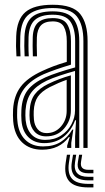

<svg xmlns="http://www.w3.org/2000/svg" viewBox="-20 -628 444 815"><path d="M334 0V-453.5Q334 -523 306.1 -558.4Q278.2 -593.8 204 -593.8Q138.5 -593.8 103.8 -567.8Q69 -541.8 66.2 -473.8Q65.5 -451.8 65.6 -431Q65.8 -410.2 67 -388.8H49.8Q48.2 -412.5 48 -432.4Q47.8 -452.2 48.8 -474.5Q51.5 -545.8 88 -576.8Q124.5 -607.8 204 -607.8Q289.8 -607.8 320.8 -568.2Q351.8 -528.8 351.8 -453.5V0ZM298.8 0V-48.2L302.8 -117.5H298.8Q282.5 -73 249.1 -46.6Q215.8 -20.2 167.2 -20.5Q126.2 -20.5 100.5 -45.8Q74.8 -71 71.2 -116.2Q69.5 -138.2 70.8 -161.2Q73.5 -213.8 97.5 -245.2Q121.5 -276.8 172.5 -299.5Q195.2 -309.8 230.6 -321.4Q266 -333 299 -341.8V-453.5Q299 -505.8 279.2 -535.6Q259.5 -565.5 204 -565.5Q153.2 -565.5 128.4 -543.6Q103.5 -521.8 101.2 -471Q100.8 -456.2 100.8 -433.9Q100.8 -411.5 102.2 -388.8H84.5Q83.2 -410.2 83.1 -432.8Q83 -455.2 83.8 -471.2Q86 -528.8 114.1 -554.2Q142.2 -579.8 204 -579.8Q268 -579.8 292.2 -547.5Q316.5 -515.2 316.5 -453.5V0ZM159 7.5Q106.2 7.5 73.6 -23.9Q41 -55.2 36 -114Q34.2 -138.2 35.5 -163.8Q39 -221.5 67.6 -259.6Q96.2 -297.8 159.5 -326.8Q182 -337.2 205.9 -346.4Q229.8 -355.5 263.5 -365.5V-453.5Q263.5 -492.2 250.9 -514.8Q238.2 -537.2 204 -537.2Q170 -537.2 154 -520.4Q138 -503.5 136.5 -469.5Q136 -457.2 136 -434.8Q136 -412.2 137 -388.8H119.5Q118.5 -411.2 118.5 -433.5Q118.5 -455.8 119 -470.8Q120.8 -513.5 141.6 -532.4Q162.5 -551.2 204 -551.2Q249.2 -551.2 265.2 -524.9Q281.2 -498.5 281.2 -453.5V-353.5Q249.5 -344 219.1 -333.5Q188.8 -323 166 -313.2Q111.5 -289 83.4 -252.6Q55.2 -216.2 53 -162.5Q52.8 -150.8 52.6 -139Q52.5 -127.2 53.8 -115.2Q57.8 -64.5 86.4 -35.5Q115 -6.5 163.2 -6.5Q208 -6.5 237.9 -25.6Q267.8 -44.8 287 -78H291.2L282.5 -21.5V0H265.2L265 -9.5L276 -46.2H272.5Q232.2 7.5 159 7.5ZM172 -34.2Q211 -34.2 239.4 -52.8Q267.8 -71.2 283.1 -100.1Q298.5 -129 298.5 -159.8V-326.8Q267.2 -318.2 234.1 -307.2Q201 -296.2 178.8 -285.8Q135 -264.8 113.4 -236Q91.8 -207.2 88.2 -159Q87 -138 88.8 -117.5Q93 -79 114.2 -56.6Q135.5 -34.2 172 -34.2ZM175.5 -49.2Q144.8 -49.2 126.9 -68.8Q109 -88.2 106.2 -119.5Q104.5 -139.2 105.8 -157.2Q108.2 -202.2 127.8 -227.9Q147.2 -253.5 185 -272Q231.8 -294.5 280.8 -308.2V-158.5Q280.8 -115.8 252.2 -82.5Q223.8 -49.2 175.5 -49.2ZM177.5 -63Q214.5 -63 238.8 -91Q263 -119 263 -157.2V-289.2Q228.8 -277.2 191.8 -258.5Q156.2 -240.2 140.6 -217.4Q125 -194.5 123.2 -156.5Q122.5 -139 124 -120.8Q126 -96 139.9 -79.5Q153.8 -63 177.5 -63ZM277.8 28.8 272.5 63.2Q266 109.2 285.8 130.9Q305.5 152.5 354.8 152.5H376.5V167.5H354.8Q297.8 167.5 274.5 142.1Q251.2 116.8 258.8 63.2L264 28.8ZM328.8 28.8 324 58.8Q318.5 92.8 354.8 92.8H376.5V107.5H354.8Q302.2 107.5 310.8 58.8L315.8 28.8ZM303.5 28.8 298.5 61Q288.8 122.5 354.8 122.5H376.5V137.5H354.8Q272.8 137.5 284.8 61L290 28.8Z"/></svg>

Font: Big Shoulders Inline Text Medium
Style: Regular
Weight: 500
Designer: Patric King
Foundry: XO Type Co
Version: Version 1.000